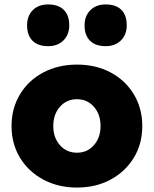

<svg xmlns="http://www.w3.org/2000/svg" viewBox="-20 -835 693 865"><path d="M327 10Q242 10 175 -26Q108 -62 70 -124.5Q32 -187 32 -267Q32 -347 70 -410Q108 -473 175 -508.5Q242 -544 327 -544Q412 -544 478.5 -508.5Q545 -473 583 -410Q621 -347 621 -267Q621 -187 583 -124.5Q545 -62 478.5 -26Q412 10 327 10ZM327 -147Q373 -147 403 -181Q433 -215 433 -267Q433 -320 403 -354Q373 -388 327 -388Q280 -388 250 -354Q220 -320 220 -267Q220 -215 250 -181Q280 -147 327 -147ZM456 -627Q410 -627 385.5 -651.5Q361 -676 361 -721Q361 -763 387 -789Q413 -815 456 -815Q502 -815 526.5 -791Q551 -767 551 -721Q551 -679 525 -653Q499 -627 456 -627ZM197 -627Q151 -627 126.5 -651.5Q102 -676 102 -721Q102 -763 127.5 -789Q153 -815 197 -815Q242 -815 267 -791Q292 -767 292 -721Q292 -679 266 -653Q240 -627 197 -627Z"/></svg>

Font: Lexend Deca ExtraBold
Style: Regular
Weight: 800
Designer: Bonnie Shaver-Troup, Thomas Jockin
Foundry: Lexend
Version: Version 1.008; ttfautohint (v1.8.4.7-5d5b)